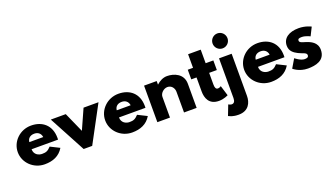

<svg xmlns="http://www.w3.org/2000/svg" viewBox="-116 -2318 6642 3802"><g transform="rotate(-20 3205.0 -417.0)"><path d="M869 -348C871 -357 870 -373 870 -384C870 -655 692 -793 458 -793C225 -793 34 -610 34 -385C34 -161 225 22 458 22C629 22 770 -33 857 -179L665 -275C600 -206 563 -190 477 -190C409 -190 311 -230 311 -348ZM318 -496C323 -566 373 -620 465 -620C543 -620 599 -577 611 -496Z M1185 -770H870L1282 0H1462L1875 -770H1560L1372 -350Z M2711 -348C2713 -357 2712 -373 2712 -384C2712 -655 2534 -793 2300 -793C2067 -793 1876 -610 1876 -385C1876 -161 2067 22 2300 22C2471 22 2612 -33 2699 -179L2507 -275C2442 -206 2405 -190 2319 -190C2251 -190 2153 -230 2153 -348ZM2160 -496C2165 -566 2215 -620 2307 -620C2385 -620 2441 -577 2453 -496Z M2835 0H3101V-436C3101 -513 3179 -586 3259 -586C3345 -586 3397 -513 3397 -436V0H3663V-508C3663 -723 3466 -793 3325 -793C3241 -793 3164 -752 3104 -696H3101V-770H2835Z M3867 -770H3756V-567H3867V-272C3867 -136 3918 22 4130 22C4240 22 4325 -26 4325 -26L4259 -241C4259 -241 4227 -217 4193 -217C4151 -217 4133 -251 4133 -323V-567H4295V-770H4133V-1056H3867Z M4552 -1246C4465 -1246 4395 -1175 4395 -1088C4395 -1001 4465 -931 4552 -931C4639 -931 4709 -1001 4709 -1088C4709 -1175 4639 -1246 4552 -1246ZM4415 -770H4681V118C4681 255 4615 412 4403 412C4277 412 4229 380 4191 364L4274 149C4274 149 4309 172 4342 172C4387 172 4415 139 4415 67Z M5640 -348C5642 -357 5641 -373 5641 -384C5641 -655 5463 -793 5229 -793C4996 -793 4805 -610 4805 -385C4805 -161 4996 22 5229 22C5400 22 5541 -33 5628 -179L5436 -275C5371 -206 5334 -190 5248 -190C5180 -190 5082 -230 5082 -348ZM5089 -496C5094 -566 5144 -620 5236 -620C5314 -620 5370 -577 5382 -496Z M6097 -793C5894 -793 5760 -704 5760 -546C5760 -430 5838 -376 5916 -336C6003 -291 6088 -286 6088 -230C6088 -179 6043 -175 6005 -175C5919 -175 5814 -264 5814 -264L5706 -82C5706 -82 5818 22 6004 22C6162 22 6368 -14 6368 -241C6368 -399 6236 -455 6134 -487C6068 -508 6014 -519 6014 -560C6014 -596 6038 -607 6097 -607C6178 -607 6268 -559 6268 -559L6355 -733C6355 -733 6246 -793 6097 -793Z"/></g></svg>

Font: Poland Can Into
Style: BigWritings
Weight: 700
Foundry: Cannot Into Space Fonts
Version: Version 0.92